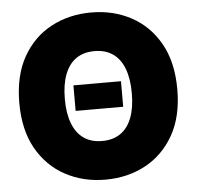

<svg xmlns="http://www.w3.org/2000/svg" viewBox="-53 -792 877 856"><g transform="rotate(-5 385.5 -364.0)"><path d="M491.7 -420.9V-306.6H278.8V-420.9ZM385.3 10.3Q286.1 10.3 205.8 -33Q125.5 -76.2 78.6 -159.4Q31.7 -242.7 31.7 -363.3Q31.7 -484.9 78.6 -568.4Q125.5 -651.9 205.8 -694.8Q286.1 -737.8 385.3 -737.8Q484.4 -737.8 564.5 -694.8Q644.5 -651.9 691.7 -568.4Q738.8 -484.9 738.8 -363.3Q738.8 -242.2 691.7 -158.9Q644.5 -75.7 564.5 -32.7Q484.4 10.3 385.3 10.3ZM385.3 -162.6Q434.1 -162.6 467.5 -185.8Q501 -209 518.1 -253.9Q535.2 -298.8 535.2 -363.3Q535.2 -428.2 518.1 -473.4Q501 -518.6 467.5 -541.7Q434.1 -564.9 385.3 -564.9Q336.4 -564.9 303.2 -541.7Q270 -518.6 252.7 -473.4Q235.4 -428.2 235.4 -363.3Q235.4 -298.8 252.7 -253.9Q270 -209 303.2 -185.8Q336.4 -162.6 385.3 -162.6Z"/></g></svg>

Font: Inter 17pt Black
Style: Regular
Weight: 900
Version: Version 4.001;git-66647c0bb